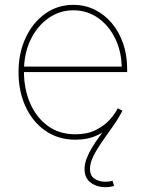

<svg xmlns="http://www.w3.org/2000/svg" viewBox="-20 -567 599 794"><path d="M291.5 10.7Q221.2 10.7 168.2 -25.9Q115.2 -62.5 85.9 -125.7Q56.6 -189 56.6 -268.6Q56.6 -347.7 86.2 -410.9Q115.7 -474.1 167 -510.5Q218.3 -546.9 283.2 -546.9Q331.5 -546.9 372.1 -526.9Q412.6 -506.8 442.6 -470.9Q472.7 -435.1 489.3 -386.7Q505.9 -338.4 505.9 -281.7V-269H68.4V-291.5H493.2L483.4 -283.2Q483.4 -351.1 457.3 -405.8Q431.2 -460.4 386 -492.4Q340.8 -524.4 283.2 -524.4Q226.1 -524.4 179.7 -491.5Q133.3 -458.5 106.2 -401.9Q79.1 -345.2 79.1 -273.4V-270.5Q79.1 -199.2 104.5 -140.4Q129.9 -81.5 177.5 -46.6Q225.1 -11.7 291.5 -11.7Q340.8 -11.7 376 -29.3Q411.1 -46.9 433.8 -72Q456.5 -97.2 466.8 -119.1L486.3 -109.4Q474.1 -82.5 448.2 -54.7Q422.4 -26.9 383.3 -8.1Q344.2 10.7 291.5 10.7ZM415.5 207Q380.4 207 355 188.2Q329.6 169.4 329.6 131.3Q329.6 111.3 338.1 88.9Q346.7 66.4 360.8 43Q375 19.5 391.8 -3.2Q408.7 -25.9 424.8 -46.9L486.3 -109.4Q470.7 -78.6 448.2 -46.6Q425.8 -14.6 403.8 16.6Q381.8 47.9 366.9 77.1Q352.1 106.4 352.1 131.3Q352.1 159.7 370.8 172.1Q389.6 184.6 415.5 184.6Q423.8 184.6 431.2 183.6Q438.5 182.6 445.3 180.7L451.7 201.7Q442.9 204.6 434.1 205.8Q425.3 207 415.5 207Z"/></svg>

Font: Inter 18pt Thin
Style: Regular
Weight: 250
Designer: Rasmus Andersson
Foundry: rsms
Version: Version 4.001;git-66647c0bb